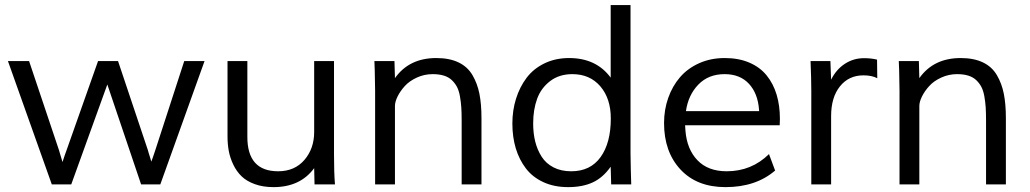

<svg xmlns="http://www.w3.org/2000/svg" viewBox="-20 -749 4186 780"><path d="M12.2 -501H98.1L219.7 -138.7Q220.7 -135.7 223.6 -125.2Q226.6 -114.7 228.5 -108.9Q229.5 -105.5 233.9 -90.8Q237.8 -101.6 239.3 -106.9Q240.2 -109.9 243.7 -120.1Q247.1 -130.4 249 -134.8L378.4 -501H459.5L580.6 -139.6Q581.1 -137.7 584.2 -127Q587.4 -116.2 589.4 -110.4Q590.3 -106.9 594.7 -92.3Q597.2 -98.1 601.1 -109.9Q602.5 -113.8 606 -124.3Q609.4 -134.8 611.3 -140.1L728.5 -501H811L631.3 0H553.2L416 -405.8L269.5 0H190.4Z M1256.3 -212.9V-501H1336.9V-120.1Q1336.9 -46.9 1340.8 0H1257.8L1256.3 -65.9Q1199.7 11.2 1091.3 11.2Q1048.3 11.2 1014.9 -1Q981.4 -13.2 961.2 -33Q940.9 -52.7 927.7 -80.3Q914.6 -107.9 909.4 -135.7Q904.3 -163.6 904.3 -194.8V-501H984.9V-194.8Q983.9 -53.2 1109.9 -53.2Q1177.2 -53.2 1216.8 -99.4Q1256.3 -145.5 1256.3 -212.9Z M1584.5 -318.4V0H1503.9V-380.4Q1503.9 -394.5 1502.4 -463.4Q1502 -476.6 1501 -501H1582.5L1584.5 -431.6Q1642.1 -513.2 1752.4 -513.2Q1805.7 -513.2 1842.5 -495.6Q1879.4 -478 1899.4 -443.8Q1919.4 -409.7 1927.7 -367.7Q1936 -325.7 1936 -268.6V0H1855.5V-259.3Q1855.5 -290.5 1854 -313Q1852.5 -335.4 1848.4 -358.4Q1844.2 -381.3 1836.2 -396.5Q1828.1 -411.6 1815.2 -423.8Q1802.2 -436 1783 -441.9Q1763.7 -447.8 1737.8 -447.8Q1703.6 -447.8 1673.3 -433.8Q1643.1 -419.9 1624.5 -399.4Q1606 -378.9 1595.2 -357.2Q1584.5 -335.4 1584.5 -318.4Z M2544.4 0H2462.9L2460.9 -71.8Q2429.7 -27.3 2388.2 -8.1Q2346.7 11.2 2288.1 11.2Q2231.4 11.2 2187.5 -9Q2143.6 -29.3 2116.5 -64.7Q2089.4 -100.1 2075.4 -146.2Q2061.5 -192.4 2061.5 -247.1Q2061.5 -300.8 2076.4 -348.1Q2091.3 -395.5 2119.1 -432.6Q2147 -469.7 2191.7 -491.5Q2236.3 -513.2 2292 -513.2Q2402.3 -513.2 2460.9 -433.6V-728.5H2541.5V-125Q2542.5 -51.8 2544.4 0ZM2300.8 -53.2Q2378.4 -53.2 2419.9 -110.8Q2461.4 -168.5 2461.4 -267.6Q2461.4 -348.6 2418.9 -398.2Q2376.5 -447.8 2305.2 -447.8Q2252 -447.8 2215.1 -419.7Q2178.2 -391.6 2162.1 -347.7Q2146 -303.7 2146 -247.6Q2146 -207.5 2154.3 -174.1Q2162.6 -140.6 2180.2 -112.8Q2197.8 -85 2228.5 -69.1Q2259.3 -53.2 2300.8 -53.2Z M2766.6 -297.4H3064L3063.5 -304.2Q3058.6 -369.6 3022.5 -408.7Q2986.3 -447.8 2923.8 -447.8Q2857.9 -447.8 2816.9 -405.3Q2775.9 -362.8 2766.6 -297.4ZM3104 -123 3128.9 -56.2Q3050.8 11.2 2927.2 11.2Q2811 11.2 2744.4 -60.5Q2677.7 -132.3 2677.7 -249Q2677.7 -303.2 2694.6 -351.1Q2711.4 -398.9 2742.4 -435.1Q2773.4 -471.2 2820.3 -492.2Q2867.2 -513.2 2924.3 -513.2Q2981 -513.2 3024.2 -494.6Q3067.4 -476.1 3094.5 -442.6Q3121.6 -409.2 3135 -364.5Q3148.4 -319.8 3148.4 -265.6Q3148.4 -255.9 3147.5 -240.2H2763.2L2764.6 -218.3Q2770.5 -142.6 2813.5 -97.9Q2856.4 -53.2 2932.1 -53.2Q3033.2 -53.2 3104 -123Z M3356.4 -277.3V0H3275.9V-380.4Q3275.9 -425.8 3272.9 -501H3353.5L3356.4 -425.3Q3377 -466.8 3412.1 -489.7Q3447.3 -512.7 3490.2 -512.7Q3518.6 -512.7 3543 -506.8L3543.9 -431.2Q3522 -442.9 3487.8 -442.9Q3428.2 -442.9 3392.3 -398.2Q3356.4 -353.5 3356.4 -277.3Z M3714.8 -318.4V0H3634.3V-380.4Q3634.3 -394.5 3632.8 -463.4Q3632.3 -476.6 3631.3 -501H3712.9L3714.8 -431.6Q3772.5 -513.2 3882.8 -513.2Q3936 -513.2 3972.9 -495.6Q4009.8 -478 4029.8 -443.8Q4049.8 -409.7 4058.1 -367.7Q4066.4 -325.7 4066.4 -268.6V0H3985.8V-259.3Q3985.8 -290.5 3984.4 -313Q3982.9 -335.4 3978.8 -358.4Q3974.6 -381.3 3966.6 -396.5Q3958.5 -411.6 3945.6 -423.8Q3932.6 -436 3913.3 -441.9Q3894 -447.8 3868.2 -447.8Q3834 -447.8 3803.7 -433.8Q3773.4 -419.9 3754.9 -399.4Q3736.3 -378.9 3725.6 -357.2Q3714.8 -335.4 3714.8 -318.4Z"/></svg>

Font: RGR Online_21
Style: Regular
Weight: 400
Italic angle: -12°
Designer: vernon adams
Foundry: vernon adams
Version: Version 1.000